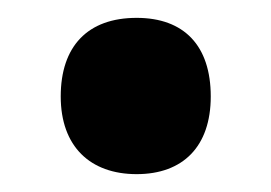

<svg xmlns="http://www.w3.org/2000/svg" viewBox="-20 -460 303 215"><path d="M48 -352C48 -296 81 -265 133 -265C185 -265 216 -296 216 -352C216 -409 186 -440 133 -440C78 -440 48 -408 48 -352Z"/></svg>

Font: Noto Sans Armenian ExtraCondensed ExtraBold
Style: Regular
Weight: 800
Width: 2
Designer: Monotype Design Team
Foundry: Monotype Imaging Inc.
Version: Version 2.008